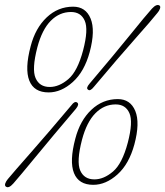

<svg xmlns="http://www.w3.org/2000/svg" viewBox="-32 -737 667 776"><path d="M263.5 -710Q314.5 -710 334.2 -662Q354 -614 330.5 -526.5Q309 -447.5 262.2 -405.5Q215.5 -363.5 164.5 -363.5Q105.5 -363.5 86.5 -411Q67.5 -458.5 92 -550.5Q111 -623.5 156.8 -666.8Q202.5 -710 263.5 -710ZM304 -534Q326 -618 310.5 -653.2Q295 -688.5 255 -688.5Q208.5 -688.5 173.2 -653Q138 -617.5 119 -546Q96 -457.5 111.8 -421.5Q127.5 -385.5 169 -385.5Q207 -385.5 244.2 -417.2Q281.5 -449 304 -534ZM347.5 -386Q332 -366.5 323.5 -375Q314.5 -381 330 -399Q431 -518 493.5 -595.5Q556 -673 582 -702Q601 -722.5 613 -714.5Q617.5 -710.5 614.5 -701.8Q611.5 -693 604 -684.5Q581 -655.5 514 -580Q447 -504.5 347.5 -386ZM256.5 -311.5Q270 -330 280 -322.5Q289.5 -315.5 275 -297.5Q178.5 -184 113 -104.2Q47.5 -24.5 22 4.5Q3 26 -8.5 17Q-13.5 13 -10.8 4.5Q-8 -4 -0.5 -13Q23.5 -42 92.5 -120.2Q161.5 -198.5 256.5 -311.5ZM444 -336.5Q495 -336.5 514.8 -288.5Q534.5 -240.5 511 -153Q489.5 -74 442.8 -32Q396 10 345 10Q286 10 267 -37.5Q248 -85 272.5 -177Q291.5 -250 337.2 -293.2Q383 -336.5 444 -336.5ZM484.5 -160.5Q506.5 -244.5 491 -279.8Q475.5 -315 435.5 -315Q389 -315 353.8 -279.5Q318.5 -244 299.5 -172.5Q276.5 -84 292.2 -48Q308 -12 349.5 -12Q387.5 -12 424.8 -43.8Q462 -75.5 484.5 -160.5Z"/></svg>

Font: Fraunces144ptSuperSoftThinItalic
Style: Italic
Weight: 100
Italic angle: -16°
Version: Version 1.000;[0bf87f6ff]